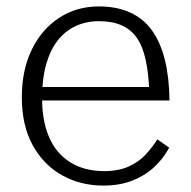

<svg xmlns="http://www.w3.org/2000/svg" viewBox="-20 -567 596 598"><path d="M111 -263Q111 -203 125.5 -159.5Q140 -116 166 -88.5Q192 -61 227 -47.5Q262 -34 303 -34Q349 -34 381 -48.5Q413 -63 434 -86Q455 -109 470 -133L507 -107Q488 -72 459 -45.5Q430 -19 391 -4Q352 11 302 11Q231 11 173.5 -21Q116 -53 82 -114.5Q48 -176 48 -264Q48 -348 78.5 -411.5Q109 -475 163.5 -511Q218 -547 288 -547Q344 -547 385.5 -528Q427 -509 453.5 -472Q480 -435 493.5 -380.5Q507 -326 508 -254H92V-296H464L445 -279Q443 -339 433.5 -381.5Q424 -424 405.5 -450Q387 -476 358 -488.5Q329 -501 288 -501Q248 -501 215 -485.5Q182 -470 159 -440Q136 -410 123.5 -365.5Q111 -321 111 -263Z"/></svg>

Font: Roboto Serif 20pt ExtraLight
Style: Regular
Weight: 250
Version: Version 1.008